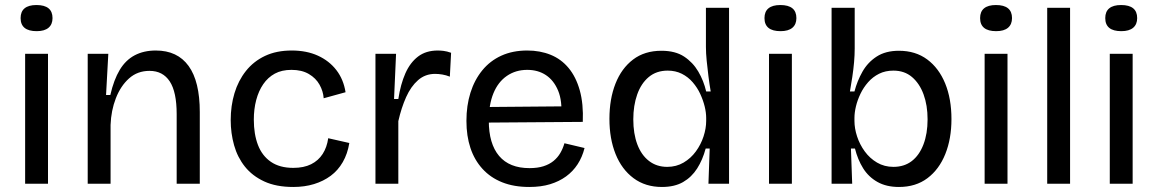

<svg xmlns="http://www.w3.org/2000/svg" viewBox="-20 -731 4606 764"><path d="M80 0V-517H171V0ZM126 -607Q94 -607 78 -620Q62 -633 62 -659Q62 -685 78 -698Q94 -711 125 -711Q157 -711 173 -698Q189 -685 189 -659Q189 -634 173 -620.5Q157 -607 126 -607Z M329 0V-321V-517H411L402 -353H419Q433 -414 456.5 -453Q480 -492 516 -511Q552 -530 600 -530Q686 -530 730.5 -468.5Q775 -407 775 -285V0H683V-277Q683 -365 655.5 -407Q628 -449 575 -449Q527 -449 493.5 -419Q460 -389 441 -340Q422 -291 420 -234V0Z M1147 13Q1079 13 1031.5 -9Q984 -31 954.5 -68Q925 -105 911.5 -153Q898 -201 898 -253Q898 -310 913 -360Q928 -410 958.5 -448.5Q989 -487 1034.5 -508.5Q1080 -530 1141 -530Q1200 -530 1245 -509.5Q1290 -489 1318.5 -452Q1347 -415 1355 -364L1268 -340Q1266 -368 1251.5 -394Q1237 -420 1209 -436.5Q1181 -453 1140 -453Q1101 -453 1073.5 -438Q1046 -423 1027.5 -396Q1009 -369 999.5 -333Q990 -297 990 -255Q990 -197 1006.5 -154Q1023 -111 1058 -87Q1093 -63 1147 -63Q1189 -63 1218 -77.5Q1247 -92 1264 -118.5Q1281 -145 1286 -181L1370 -162Q1363 -119 1344 -86Q1325 -53 1296 -31.5Q1267 -10 1229.5 1.5Q1192 13 1147 13Z M1474 0V-280V-517H1556L1548 -337H1565Q1574 -396 1593 -439Q1612 -482 1643.5 -506Q1675 -530 1722 -530Q1732 -530 1745 -528.5Q1758 -527 1775 -521L1770 -426Q1755 -432 1740 -434.5Q1725 -437 1711 -437Q1672 -437 1643.5 -412Q1615 -387 1596 -344.5Q1577 -302 1565 -249V0Z M2086 13Q2025 13 1978.5 -5.5Q1932 -24 1900 -59Q1868 -94 1852 -142Q1836 -190 1836 -250Q1836 -311 1852 -362Q1868 -413 1899 -451Q1930 -489 1975 -509.5Q2020 -530 2078 -530Q2129 -530 2171 -513Q2213 -496 2242.5 -460.5Q2272 -425 2287 -371.5Q2302 -318 2299 -246L1893 -243V-305L2244 -308L2213 -266Q2218 -329 2201 -370Q2184 -411 2152.5 -432Q2121 -453 2078 -453Q2032 -453 1997 -429Q1962 -405 1943.5 -360Q1925 -315 1925 -251Q1925 -159 1966 -110.5Q2007 -62 2087 -62Q2119 -62 2142.5 -69.5Q2166 -77 2182.5 -90.5Q2199 -104 2209.5 -122Q2220 -140 2226 -161L2306 -142Q2297 -106 2278.5 -77.5Q2260 -49 2232.5 -29Q2205 -9 2169 2Q2133 13 2086 13Z M2614 13Q2548 13 2501 -22Q2454 -57 2429.5 -118Q2405 -179 2405 -258Q2405 -337 2429 -398Q2453 -459 2499 -494Q2545 -529 2612 -529Q2667 -529 2702 -506Q2737 -483 2758.5 -446.5Q2780 -410 2790 -367H2808Q2803 -396 2799 -427.5Q2795 -459 2792 -489.5Q2789 -520 2789 -544V-700H2881V-255V0H2799L2804 -140H2788Q2776 -95 2754 -60.5Q2732 -26 2698 -6.5Q2664 13 2614 13ZM2635 -67Q2671 -67 2700 -84Q2729 -101 2749 -128.5Q2769 -156 2779.5 -188Q2790 -220 2790 -250V-262Q2790 -283 2784 -307.5Q2778 -332 2766.5 -357Q2755 -382 2736.5 -403.5Q2718 -425 2693 -437.5Q2668 -450 2637 -450Q2592 -450 2561.5 -424.5Q2531 -399 2515.5 -355Q2500 -311 2500 -256Q2500 -199 2516 -156.5Q2532 -114 2562.5 -90.5Q2593 -67 2635 -67Z M3040 0V-517H3131V0ZM3086 -607Q3054 -607 3038 -620Q3022 -633 3022 -659Q3022 -685 3038 -698Q3054 -711 3085 -711Q3117 -711 3133 -698Q3149 -685 3149 -659Q3149 -634 3133 -620.5Q3117 -607 3086 -607Z M3557 13Q3507 13 3471.5 -7Q3436 -27 3414.5 -61.5Q3393 -96 3382 -140H3366L3371 0H3289V-255V-700H3381V-538Q3381 -512 3378.5 -483.5Q3376 -455 3371.5 -425Q3367 -395 3362 -367H3380Q3391 -409 3412 -446Q3433 -483 3468.5 -506Q3504 -529 3557 -529Q3623 -529 3669.5 -494.5Q3716 -460 3741 -399Q3766 -338 3766 -257Q3766 -179 3741.5 -118Q3717 -57 3670.5 -22Q3624 13 3557 13ZM3535 -67Q3578 -67 3608 -90Q3638 -113 3654.5 -156Q3671 -199 3671 -256Q3671 -312 3655 -355.5Q3639 -399 3609 -424.5Q3579 -450 3535 -450Q3503 -450 3478 -437.5Q3453 -425 3434.5 -404Q3416 -383 3404 -358Q3392 -333 3386 -308Q3380 -283 3380 -262V-250Q3380 -220 3390.5 -188Q3401 -156 3421 -128.5Q3441 -101 3470 -84Q3499 -67 3535 -67Z M3898 0V-517H3989V0ZM3944 -607Q3912 -607 3896 -620Q3880 -633 3880 -659Q3880 -685 3896 -698Q3912 -711 3943 -711Q3975 -711 3991 -698Q4007 -685 4007 -659Q4007 -634 3991 -620.5Q3975 -607 3944 -607Z M4147 0V-700H4238V0Z M4396 0V-517H4487V0ZM4442 -607Q4410 -607 4394 -620Q4378 -633 4378 -659Q4378 -685 4394 -698Q4410 -711 4441 -711Q4473 -711 4489 -698Q4505 -685 4505 -659Q4505 -634 4489 -620.5Q4473 -607 4442 -607Z"/></svg>

Font: Bricolage Grotesque
Style: Regular
Weight: 400
Designer: Mathieu Triay
Foundry: Atelier Triay
Version: Version 1.001;gftools[0.9.33.dev8+g029e19f]